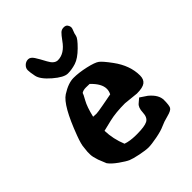

<svg xmlns="http://www.w3.org/2000/svg" viewBox="-189 -736 843 843"><g transform="rotate(-45 232.0 -315.0)"><path d="M225.1 -543.5Q266.1 -543.5 298.8 -590.3Q314 -611.3 322.8 -619.6Q331.5 -627.9 344.7 -627.9Q357.9 -627.9 363.3 -619.6Q368.7 -611.3 368.7 -604.5Q368.7 -597.7 363.8 -586.9Q358.9 -576.2 356.7 -563.2Q354.5 -550.3 323 -519Q291.5 -487.8 265.4 -479.5Q239.3 -471.2 214.8 -471.2Q190.4 -471.2 150.6 -505.6Q110.8 -540 105.5 -566.7Q100.1 -593.3 100.1 -606.2Q100.1 -619.1 110.6 -629.2Q121.1 -639.2 135 -639.2Q148.9 -639.2 160.2 -621.8Q171.4 -604.5 187.5 -574Q203.6 -543.5 225.1 -543.5ZM200.2 -365.2Q199.2 -359.4 184.8 -334Q170.4 -308.6 158.7 -258.8Q169.4 -257.8 178.2 -257.8Q187 -257.8 223.9 -264.6Q260.7 -271.5 281.2 -275.4Q288.1 -289.1 288.1 -302.7Q288.1 -335.4 249.5 -371.6Q241.7 -372.1 226.6 -372.1Q210.4 -372.1 200.2 -365.2ZM233.4 -68.4H241.2Q288.6 -68.4 306.9 -78.1Q325.2 -87.9 326.2 -117.7Q327.1 -147.5 341.8 -159.2L361.3 -175.8L394 -153.8L394.5 -153.3Q430.7 -123 430.7 -90.8Q430.7 -58.6 425.3 -47.9Q419.9 -37.1 391.1 -29.8Q362.3 -22.5 343.8 -13.7Q325.2 -4.9 289.3 2Q253.4 8.8 235.8 8.8Q218.3 8.8 184.8 2Q151.4 -4.9 137.2 -11Q123 -17.1 95.7 -36.4Q68.4 -55.7 56.2 -72.8L41 -110.4Q32.2 -136.7 32.2 -150.4V-167.5L34.7 -191.4Q35.2 -209.5 50.8 -251Q101.6 -386.7 143.6 -413.6Q185.5 -440.4 218.3 -440.4Q251 -440.4 292 -431.2Q333 -421.9 346.7 -411.6Q360.4 -401.4 388.7 -362.8Q432.6 -303.2 432.6 -241.2Q432.6 -217.3 418 -206.1Q403.3 -194.8 367.2 -194.8H366.7L299.3 -201.7Q242.2 -201.7 201.7 -192.1Q161.1 -182.6 150.4 -179.7Q151.9 -127.4 172.4 -77.6Q196.8 -68.8 233.4 -68.4Z"/></g></svg>

Font: Drukaatie burti
Style: Demi
Weight: 600
Version: Version 0.14